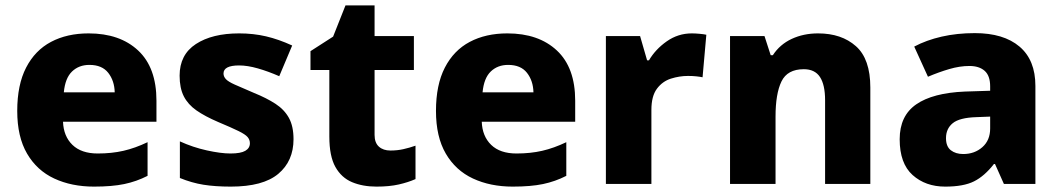

<svg xmlns="http://www.w3.org/2000/svg" viewBox="-20 -683 3935 713"><path d="M309 -559Q425 -559 493 -495.5Q561 -432 561 -309V-231H214Q216 -177 249 -145Q282 -113 343 -113Q395 -113 438.5 -123Q482 -133 528 -155V-30Q487 -9 441.5 0.5Q396 10 329 10Q246 10 181.5 -20Q117 -50 80.5 -112.5Q44 -175 44 -271Q44 -368 77 -432Q110 -496 169.5 -527.5Q229 -559 309 -559ZM312 -442Q273 -442 247.5 -417.5Q222 -393 217 -340H406Q405 -383 382 -412.5Q359 -442 312 -442Z M1070 -166Q1070 -85 1013.5 -37.5Q957 10 837 10Q779 10 735.5 3Q692 -4 648 -22V-158Q696 -136 748 -124.5Q800 -113 836 -113Q874 -113 891 -123Q908 -133 908 -151Q908 -164 899.5 -174Q891 -184 865.5 -196.5Q840 -209 790 -230Q741 -251 709.5 -273Q678 -295 662.5 -325.5Q647 -356 647 -402Q647 -480 707.5 -519.5Q768 -559 868 -559Q921 -559 968 -548Q1015 -537 1065 -514L1017 -400Q976 -418 937.5 -429Q899 -440 868 -440Q810 -440 810 -410Q810 -399 818.5 -389.5Q827 -380 851.5 -369Q876 -358 923 -338Q970 -319 1003 -297.5Q1036 -276 1053 -245Q1070 -214 1070 -166Z M1430 -124Q1455 -124 1477.5 -129Q1500 -134 1523 -142V-18Q1496 -6 1461 2Q1426 10 1378 10Q1327 10 1287.5 -6.5Q1248 -23 1225.5 -63Q1203 -103 1203 -176V-423H1133V-493L1217 -547L1263 -663H1371V-549H1517V-423H1371V-182Q1371 -153 1387 -138.5Q1403 -124 1430 -124Z M1864 -559Q1980 -559 2048 -495.5Q2116 -432 2116 -309V-231H1769Q1771 -177 1804 -145Q1837 -113 1898 -113Q1950 -113 1993.5 -123Q2037 -133 2083 -155V-30Q2042 -9 1996.5 0.5Q1951 10 1884 10Q1801 10 1736.5 -20Q1672 -50 1635.5 -112.5Q1599 -175 1599 -271Q1599 -368 1632 -432Q1665 -496 1724.5 -527.5Q1784 -559 1864 -559ZM1867 -442Q1828 -442 1802.5 -417.5Q1777 -393 1772 -340H1961Q1960 -383 1937 -412.5Q1914 -442 1867 -442Z M2549 -559Q2562 -559 2578 -557.5Q2594 -556 2603 -554L2589 -396Q2580 -398 2566 -399.5Q2552 -401 2535 -401Q2503 -401 2471.5 -391Q2440 -381 2419.5 -353.5Q2399 -326 2399 -275V0H2230V-549H2357L2383 -459H2390Q2414 -500 2456 -529.5Q2498 -559 2549 -559Z M3018 -559Q3105 -559 3158.5 -511.5Q3212 -464 3212 -358V0H3044V-311Q3044 -368 3025 -397Q3006 -426 2965 -426Q2904 -426 2882 -380.5Q2860 -335 2860 -250V0H2691V-549H2819L2842 -478H2850Q2876 -518 2920 -538.5Q2964 -559 3018 -559Z M3600 -560Q3707 -560 3766 -510Q3825 -460 3825 -364V0H3708L3675 -74H3671Q3636 -29 3597 -9.5Q3558 10 3490 10Q3417 10 3369 -33Q3321 -76 3321 -166Q3321 -253 3382.5 -295.5Q3444 -338 3563 -343L3657 -346V-362Q3657 -402 3636.5 -420Q3616 -438 3580 -438Q3544 -438 3505 -426.5Q3466 -415 3426 -398L3375 -510Q3420 -534 3477 -547Q3534 -560 3600 -560ZM3606 -248Q3543 -246 3518 -225.5Q3493 -205 3493 -170Q3493 -139 3511 -125Q3529 -111 3557 -111Q3599 -111 3628 -136.5Q3657 -162 3657 -206V-250Z"/></svg>

Font: Noto Sans Tamil ExtraBold
Style: Regular
Weight: 800
Designer: Jelle Bosma - Monotype Design Team
Foundry: Monotype Imaging Inc.
Version: Version 2.004; ttfautohint (v1.8.4.7-5d5b)